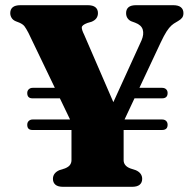

<svg xmlns="http://www.w3.org/2000/svg" viewBox="-20 -720 744 740"><path d="M442 -221 280.5 -196 89.5 -593.5Q80.5 -610.5 74.5 -618.5Q68.5 -626.5 55 -632.5L41 -638Q30 -642.5 24.8 -651Q19.5 -659.5 19.5 -669.5Q19.5 -684 29 -692Q38.5 -700 59 -700H318Q338 -700 347.8 -692Q357.5 -684 357.5 -669.5Q357.5 -646 332.5 -636L317 -631.5Q295.5 -623.5 295.2 -614.2Q295 -605 304 -587L439.5 -274L378 -241L525.5 -564.5Q535.5 -588 530.2 -605.8Q525 -623.5 501 -632.5L486 -638Q477.5 -641.5 471.8 -649.5Q466 -657.5 466 -669.5Q466 -684 475.2 -692Q484.5 -700 504.5 -700H647.5Q667.5 -700 677.2 -692Q687 -684 687 -669.5Q687 -658.5 682 -651.8Q677 -645 666.5 -639L659 -634.5Q649.5 -629.5 640.8 -621.8Q632 -614 622.2 -599Q612.5 -584 599.5 -556.5ZM255.5 -261 456.5 -263V-102.5Q456.5 -92 462.8 -84Q469 -76 482 -71L503.5 -64Q528 -53 528 -30.5Q528 -16.5 518.5 -8.2Q509 0 489 0H223Q203 0 193.5 -8.2Q184 -16.5 184 -30.5Q184 -53 208.5 -64L230.5 -71Q245 -77 250.2 -85Q255.5 -93 255.5 -102.5ZM85 -239Q85 -248.5 91 -254Q97 -259.5 106 -259.5H604.5Q614.5 -259.5 620.2 -254Q626 -248.5 626 -239Q626 -219 604.5 -219H105Q85 -219 85 -239ZM464.5 -341 479.5 -381.5H604.5Q614.5 -381.5 620.2 -376Q626 -370.5 626 -361.5Q626 -341 604.5 -341ZM85 -361.5Q85 -370.5 91 -376Q97 -381.5 106 -381.5H332.5L350.5 -341H105Q85 -341 85 -361.5Z"/></svg>

Font: Fraunces ExtraBold
Style: Regular
Weight: 800
Version: Version 1.000;[b76b70a41]